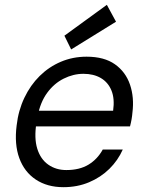

<svg xmlns="http://www.w3.org/2000/svg" viewBox="-20 -764 607 796"><path d="M243 12Q176 12 128.5 -19.5Q81 -51 60 -108.5Q39 -166 49 -244Q56 -306 81 -358.5Q106 -411 144.5 -449Q183 -487 232.5 -508Q282 -529 339 -529Q412 -529 456.5 -497.5Q501 -466 519 -413Q537 -360 529 -297Q528 -284 525.5 -269.5Q523 -255 519 -240H110L121 -305H449Q456 -355 442 -389Q428 -423 398 -440.5Q368 -458 326 -458Q284 -458 244 -438Q204 -418 175.5 -379Q147 -340 136 -282L131 -254Q121 -191 134.5 -147.5Q148 -104 180 -81.5Q212 -59 255 -59Q310 -59 347 -81.5Q384 -104 406 -144H489Q469 -99 433.5 -64Q398 -29 349.5 -8.5Q301 12 243 12ZM275 -559 247 -616 423 -744 461 -674Z"/></svg>

Font: DM Sans 11pt
Style: Italic
Weight: 400
Italic angle: -10°
Version: Version 4.004;gftools[0.9.30]